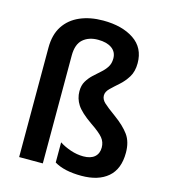

<svg xmlns="http://www.w3.org/2000/svg" viewBox="-114 -856 843 956"><g transform="rotate(15 307.0 -377.5)"><path d="M520 -604Q520 -561 502 -532Q484 -503 460 -482Q436 -461 417.5 -443Q399 -425 399 -406Q399 -386 416.5 -369.5Q434 -353 477 -322Q528 -285 553.5 -249.5Q579 -214 579 -158Q579 -74 530 -32Q481 10 394 10Q305 10 254 -21V-125Q278 -109 311.5 -97.5Q345 -86 378 -86Q416 -86 436 -103.5Q456 -121 456 -152Q456 -180 439 -201Q422 -222 373 -255Q317 -294 296.5 -325.5Q276 -357 276 -395Q276 -425 288.5 -446Q301 -467 319 -484Q337 -501 355 -516.5Q373 -532 385 -550.5Q397 -569 397 -595Q397 -629 371 -647.5Q345 -666 300 -666Q252 -666 222.5 -640Q193 -614 193 -556V0H71V-564Q71 -631 100 -675.5Q129 -720 181 -742.5Q233 -765 300 -765Q398 -765 459 -724Q520 -683 520 -604Z"/></g></svg>

Font: Noto Sans Khmer SemiCondensed SemiBold
Style: Regular
Weight: 600
Width: 4
Designer: Danh Hong and the Monotype Design Team
Foundry: Monotype Imaging Inc.
Version: Version 2.004; ttfautohint (v1.8.4.7-5d5b)